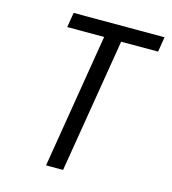

<svg xmlns="http://www.w3.org/2000/svg" viewBox="-109 -825 819 914"><g transform="rotate(15 300.0 -367.5)"><path d="M202 0 311 -662H129L141 -735H589L577 -661H395L286 0Z"/></g></svg>

Font: Iosevka Curly Extended
Style: Italic
Weight: 400
Width: 7
Italic angle: -9°
Monospace: yes
Designer: Belleve Invis
Foundry: Belleve Invis
Version: Version 11.1.0; ttfautohint (v1.8.3)